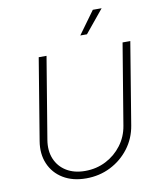

<svg xmlns="http://www.w3.org/2000/svg" viewBox="-101 -1021 919 1111"><g transform="rotate(-10 359.0 -466.0)"><path d="M315.4 10.7Q236.3 10.7 180.4 -23.2Q124.5 -57.1 99.4 -116Q74.2 -174.8 86.4 -248.5L165.5 -727.5H211.4L131.8 -247.6Q121.6 -185.1 141.8 -136.5Q162.1 -87.9 207.3 -60.3Q252.4 -32.7 316.9 -32.7Q383.3 -32.7 439 -61.3Q494.6 -89.8 531.7 -139.2Q568.8 -188.5 579.1 -251L658.2 -727.5H703.6L624 -245.1Q611.8 -170.9 567.9 -113Q523.9 -55.2 458.5 -22.2Q393.1 10.7 315.4 10.7ZM424.3 -809.6 521.5 -943.4H573.2L463.4 -809.6Z"/></g></svg>

Font: Inter 17pt ExtraLight
Style: Italic
Weight: 250
Italic angle: -9.3988°
Version: Version 4.001;git-66647c0bb